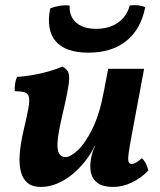

<svg xmlns="http://www.w3.org/2000/svg" viewBox="-20 -730 632 759"><path d="M140.5 9Q109.1 9 90 -6Q70.9 -21 63 -49.7Q55 -78.5 57.9 -119.7Q60.8 -161 72.9 -213Q86.3 -269.3 92 -301Q97.7 -332.7 94.2 -346.9Q90.7 -361.2 77.2 -365.2Q63.6 -369.2 38.1 -369.7Q37.6 -382.9 39.7 -398.4Q41.7 -413.8 47.3 -426Q75.4 -427.5 108.4 -433.2Q141.4 -438.9 172.9 -447.9Q204.4 -456.9 227.3 -467Q240.4 -459 246.9 -449.7Q253.5 -440.4 253.3 -420Q253.1 -399.6 245.2 -360.2Q237.3 -320.8 221.5 -253Q209.5 -199.3 207.5 -167.7Q205.5 -136.1 214 -122.5Q222.5 -108.9 238.5 -108.9Q258.5 -108.9 287.6 -136Q316.7 -163.2 345.5 -221.3Q374.3 -279.5 391.3 -372.5L407.6 -458H549.7L502.8 -207.4Q492 -150.4 488.5 -123.7Q485.1 -96.9 488.6 -89.4Q492.1 -81.9 501.5 -81.9Q515.9 -81.9 540.6 -104.6Q549.7 -97 556.8 -83Q563.9 -69 565.9 -55.3Q537.7 -25.8 500.9 -8.4Q464.2 9 428.3 9Q386.8 9 365.6 -6.8Q344.3 -22.6 339.3 -48.4Q334.2 -74.2 340.2 -105.6Q342.2 -117.1 346.2 -129.1Q350.2 -141.1 356.2 -153.6H354.7Q339.1 -121.3 316.2 -92.2Q293.3 -63.2 265.2 -40.2Q237 -17.3 205.6 -4.1Q174.2 9 140.5 9ZM329.6 -521.8Q239.1 -521.8 200.4 -566.6Q161.8 -611.4 178.3 -696.7Q195.6 -703.8 216 -707.1Q236.4 -710.3 255.3 -708.2Q253.3 -665.1 281.2 -640.5Q309.1 -616 360.4 -616Q411.3 -616 446.3 -640.5Q481.4 -665.1 492.8 -708.2Q511.6 -710.8 527.5 -708.8Q543.3 -706.8 554.1 -701.7Q537.1 -614.4 479.3 -568.1Q421.6 -521.8 329.6 -521.8Z"/></svg>

Font: Vollkorn
Style: Italic
Weight: 400
Italic angle: -11°
Designer: Friedrich Althausen
Foundry: Friedrich Althausen
Version: Version 5.001